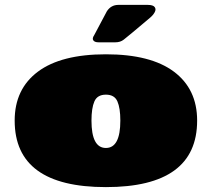

<svg xmlns="http://www.w3.org/2000/svg" viewBox="-20 -743 866 785"><path d="M365 -599 417 -697Q434 -723 464 -723H584Q606 -723 612.5 -714Q619 -705 612.5 -693Q606 -681 594 -671Q582 -661 562 -644Q516 -605 486 -581Q472 -570 452 -570H383Q367 -570 361.5 -578Q356 -586 365 -599ZM472 -250Q472 -301 460 -328.5Q448 -356 413 -356Q378 -356 366 -328.5Q354 -301 354 -250Q354 -138 413 -138Q472 -138 472 -250ZM40 -250Q40 -379 135 -450Q230 -521 413 -521Q596 -521 691 -450Q786 -379 786 -250Q786 22 413 22Q40 22 40 -250Z"/></svg>

Font: Chango
Style: Regular
Weight: 400
Designer: Manuel Lupez
Foundry: Fontstage
Version: Version 1.001